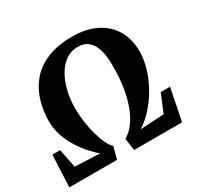

<svg xmlns="http://www.w3.org/2000/svg" viewBox="-162 -933 1142 1115"><g transform="rotate(-30 409.0 -375.0)"><path d="M-2 0 8 -214H60L85 -88.5L253 -81.5Q228.5 -100 199.8 -132Q171 -164 145.2 -204.8Q119.5 -245.5 103.2 -292.5Q87 -339.5 87 -388.5Q87 -459.5 106.2 -524.5Q125.5 -589.5 168 -640.5Q210.5 -691.5 280.2 -721Q350 -750.5 450.5 -750.5Q540.5 -750.5 607 -718Q673.5 -685.5 710 -625Q746.5 -564.5 746.5 -480.5Q746.5 -438.5 735.8 -393.5Q725 -348.5 705 -303.8Q685 -259 657.2 -217.8Q629.5 -176.5 596 -142.2Q562.5 -108 524.5 -85L684.5 -94L734.5 -214H797L754 0H432.5L421 -81Q459 -103.5 486.5 -142.2Q514 -181 532 -231.5Q550 -282 559.2 -340.5Q568.5 -399 569.5 -462Q570.5 -499 567.2 -537.8Q564 -576.5 551.5 -609.5Q539 -642.5 514 -662.5Q489 -682.5 446.5 -682.5Q401 -682.5 365.8 -657.2Q330.5 -632 306.2 -589.2Q282 -546.5 269.2 -493Q256.5 -439.5 256.5 -382Q256.5 -337 263 -290.2Q269.5 -243.5 281 -201.5Q292.5 -159.5 307.5 -127.8Q322.5 -96 339.5 -81L318 0Z"/></g></svg>

Font: Merriweather 48pt Black
Style: Italic
Weight: 900
Italic angle: -7.8°
Version: Version 2.101